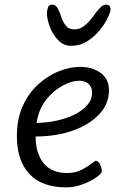

<svg xmlns="http://www.w3.org/2000/svg" viewBox="-20 -796 501 830"><path d="M266 14Q161 14 107 -44Q53 -102 53 -207Q53 -284 79.5 -340.5Q106 -397 148 -434Q190 -471 237 -489Q284 -507 326 -507Q379 -507 415 -481Q451 -455 451 -405Q451 -346 408 -301Q365 -256 293.5 -231Q222 -206 134 -206Q134 -133 168.5 -90.5Q203 -48 270 -48Q305 -48 331.5 -61.5Q358 -75 374.5 -88Q391 -101 393 -101Q405 -101 412.5 -85.5Q420 -70 420 -56Q420 -46 396 -29Q372 -12 336.5 1Q301 14 266 14ZM138 -265Q182 -265 225 -274.5Q268 -284 302.5 -301Q337 -318 357.5 -342Q378 -366 378 -395Q378 -421 362 -434Q346 -447 322 -447Q291 -447 252 -426.5Q213 -406 180.5 -366Q148 -326 138 -265ZM287 -598Q255 -598 231.5 -622.5Q208 -647 195.5 -680Q183 -713 183 -739Q183 -752 187.5 -764Q192 -776 205 -776Q221 -776 229.5 -760Q238 -744 245 -722.5Q252 -701 264.5 -685Q277 -669 302 -669Q326 -669 345.5 -685Q365 -701 380.5 -722.5Q396 -744 410.5 -760Q425 -776 438 -776Q458 -776 458 -755Q458 -746 446.5 -720.5Q435 -695 412.5 -667Q390 -639 358.5 -618.5Q327 -598 287 -598Z"/></svg>

Font: Kite One
Style: Regular
Weight: 400
Designer: Eduardo Rodriguez Tunni
Foundry: Eduardo Rodriguez Tunni
Version: Version 1.002; ttfautohint (v1.8.4.7-5d5b);gftools[0.9.23]